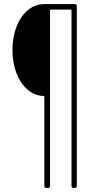

<svg xmlns="http://www.w3.org/2000/svg" viewBox="-20 -720 484 940"><path d="M346 -700Q356 -700 356 -690V190Q356 200 346 200H340Q330 200 330 190V-669Q330 -673 326 -673H229Q225 -673 225 -669V190Q225 200 215 200H207Q197 200 197 190V-246Q197 -250 193 -250Q148 -252 113.5 -282.5Q79 -313 60 -363.5Q41 -414 41 -475Q41 -537 60.5 -588.5Q80 -640 116 -670Q152 -700 199 -700Z"/></svg>

Font: Barlow Condensed Thin
Style: Regular
Weight: 250
Width: 3
Designer: Jeremy Tribby
Foundry: Tribby Type
Version: Version 1.408